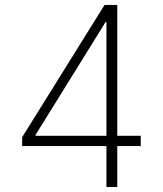

<svg xmlns="http://www.w3.org/2000/svg" viewBox="-20 -747 651 767"><path d="M68.5 -163.4H405.2V0H448.5V-163.4H542.3V-204.5H448.5V-727.3H397.7L68.5 -198.9ZM405.2 -204.5H122.2V-208.5L401.6 -658.7H405.2Z"/></svg>

Font: Karasuma Gothic
Style: Thin
Weight: 200
Designer: Rasmus Andersson / Ryoko Ishizuka
Foundry: rsms
Version: Version 1.00